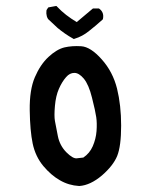

<svg xmlns="http://www.w3.org/2000/svg" viewBox="-20 -618 540 640"><path d="M243.7 2Q209 0 179.7 -17.1Q150.4 -33.7 124.5 -64.5Q98.1 -96.2 88.9 -139.6Q80.1 -182.1 79.1 -250Q78.1 -318.4 96.2 -360.6Q114.3 -402.8 141.6 -428.2Q168.9 -453.6 194.8 -460Q220.2 -465.8 250.5 -463.9Q282.2 -461.9 319.3 -419.9Q356 -378.9 370.1 -322.8Q383.8 -267.1 383.8 -199.2Q383.8 -130.9 370.6 -98.1Q357.4 -65.9 319.8 -33.2Q281.2 -0.5 244.6 2H244.1ZM257.8 -92.8Q278.8 -106.9 289.1 -130.4Q294.4 -142.6 297.6 -155.3Q300.8 -168 301.8 -181.2Q303.7 -208 300.8 -227.5Q297.9 -248 286.6 -292.5Q275.9 -335.9 259.3 -356Q243.2 -375 228 -375Q220.2 -375 213.4 -371.6Q206.5 -368.2 200.2 -360.8Q186.5 -345.2 176.3 -321.8Q166 -298.3 163.1 -265.1Q161.6 -248 161.6 -235.6Q161.6 -223.1 163.1 -214.8Q166 -197.3 172.9 -164.1Q179.2 -132.8 201.2 -110.4Q222.7 -88.9 235.8 -90.3Q249.5 -91.8 257.8 -92.8ZM223.6 -489.3Q195.8 -504.9 171.9 -524.9L140.6 -554.2L140.1 -554.7L139.6 -555.7Q137.2 -559.6 136 -564Q134.8 -568.4 134.5 -573Q134.3 -577.6 134.8 -583L135.3 -584L135.7 -585.4L139.6 -591.3L141.1 -593.3L143.6 -593.8L165 -597.7L168 -598.1L170.4 -595.7Q184.1 -581.1 200.4 -568.4Q216.8 -555.7 235.8 -544.4L288.1 -588.4L290 -589.8H292H307.6H309.6L311 -588.9Q327.6 -576.7 323.2 -555.2L322.8 -553.7L321.3 -552.2Q299.8 -532.7 277.3 -515.1Q254.9 -496.6 228.5 -488.8L226.1 -487.8Z"/></svg>

Font: NaikaiFont
Style: SemiBold
Weight: 600
Version: Version 1.89